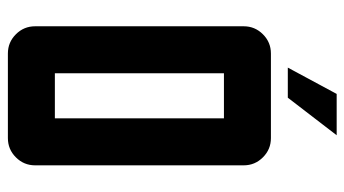

<svg xmlns="http://www.w3.org/2000/svg" viewBox="-218 -676 894 499"><g transform="rotate(90 229.5 -427.0)"><path d="M332 -854.5 234.4 -727.5H156.2L224.6 -854.5ZM410.2 -612.8V-70.8Q410.2 -41.5 389.4 -20.8Q368.7 0 339.4 0H119.6Q90.3 0 69.6 -20.8Q48.8 -41.5 48.8 -70.8V-612.8Q48.8 -642.1 69.6 -662.8Q90.3 -683.6 119.6 -683.6H339.4Q368.7 -683.6 389.4 -662.8Q410.2 -642.1 410.2 -612.8ZM170.9 -122.1H288.1V-561.5H170.9Z"/></g></svg>

Font: California Gothic
Style: Regular
Weight: 400
Version: Version 2.2;